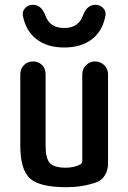

<svg xmlns="http://www.w3.org/2000/svg" viewBox="-20 -778 540 808"><path d="M259.8 9.8Q146.5 9.8 106 -27.3Q65.4 -64.5 65.4 -165V-465.8Q65.4 -488.3 80.6 -503.9Q95.7 -519.5 119.1 -519.5Q141.6 -519.5 156.7 -504.4Q171.9 -489.3 171.9 -465.8V-165Q171.9 -111.3 189.9 -91.8Q208 -72.3 256.8 -72.3Q293.9 -72.3 319.3 -86.9Q326.2 -91.8 326.2 -99.6V-464.8Q326.2 -488.3 342.3 -503.9Q358.4 -519.5 380.4 -519.5Q402.3 -519.5 418.5 -503.9Q434.6 -488.3 434.6 -464.8V-88.9Q434.6 -61.5 420.9 -39.6Q407.2 -17.6 382.8 -9.8Q325.2 9.8 259.8 9.8ZM329.1 -712.9Q345.7 -757.8 381.8 -757.8Q400.4 -757.8 413.6 -744.6Q426.8 -731.4 423.8 -712.9Q412.1 -647.5 366.7 -612.8Q321.3 -578.1 250 -578.1Q178.7 -578.1 133.3 -613.3Q87.9 -648.4 76.2 -712.9Q73.2 -730.5 85.9 -744.1Q98.6 -757.8 118.2 -757.8Q154.3 -757.8 170.9 -712.9Q189.5 -660.2 250 -660.2Q310.5 -660.2 329.1 -712.9Z"/></svg>

Font: Rounded Mgen+ 1mn medium
Style: Regular
Weight: 500
Designer: [Source Han Sans]
Ryoko NISHIZUKA  (kana & ideographs); Paul D. Hunt (Latin, Greek & Cyrillic); Wenlong ZHANG  (bopomofo
Version: Version 1.059.20150602